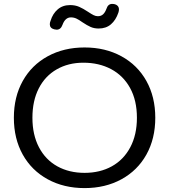

<svg xmlns="http://www.w3.org/2000/svg" viewBox="-20 -953 867 983"><path d="M51 -350Q51 -457 96.5 -538.5Q142 -620 224.5 -665Q307 -710 413 -710Q519 -710 601.5 -665Q684 -620 729.5 -538.5Q775 -457 775 -350Q775 -243 729.5 -161.5Q684 -80 601.5 -35Q519 10 413 10Q307 10 224.5 -35Q142 -80 96.5 -161.5Q51 -243 51 -350ZM681 -350Q681 -439 646 -502.5Q611 -566 549 -599Q487 -632 407 -632Q330 -632 270.5 -598Q211 -564 178.5 -500.5Q146 -437 146 -350Q146 -263 179.5 -199Q213 -135 273.5 -101.5Q334 -68 413 -68Q492 -68 552.5 -101.5Q613 -135 647 -199Q681 -263 681 -350ZM235 -829Q235 -838 239 -847Q250 -883 275.5 -905Q301 -927 339 -927Q365 -927 385.5 -918Q406 -909 430 -893Q448 -881 459 -875.5Q470 -870 481 -870Q497 -870 507.5 -879.5Q518 -889 525 -908Q533 -933 554 -933Q570 -933 579.5 -925.5Q589 -918 589 -905Q589 -897 586 -888Q573 -850 548 -828.5Q523 -807 485 -807Q462 -807 444 -815Q426 -823 402 -839Q384 -852 371 -858Q358 -864 343 -864Q314 -864 300 -826Q291 -801 270 -801Q267 -801 257 -803Q235 -809 235 -829Z"/></svg>

Font: Kodchasan Medium
Style: Regular
Weight: 500
Designer: Katatrad Aksorn Co.,Ltd.
Foundry: Cadson Demak Co.,Ltd.
Version: Version 1.000; ttfautohint (v1.6)